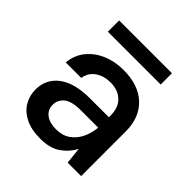

<svg xmlns="http://www.w3.org/2000/svg" viewBox="-185 -789 928 928"><g transform="rotate(45 279.5 -325.0)"><path d="M235 12Q172 12 131 -9Q90 -30 70 -64.5Q50 -99 50 -140Q50 -212 106 -254Q162 -296 266 -296H396V-305Q396 -363 364.5 -392Q333 -421 283 -421Q239 -421 206.5 -399.5Q174 -378 167 -336H61Q66 -390 97.5 -428.5Q129 -467 177.5 -487.5Q226 -508 284 -508Q388 -508 445 -453.5Q502 -399 502 -305V0H410L401 -85Q380 -44 340 -16Q300 12 235 12ZM256 -74Q299 -74 328.5 -94.5Q358 -115 374.5 -149Q391 -183 395 -224H277Q214 -224 187.5 -202Q161 -180 161 -147Q161 -113 186.5 -93.5Q212 -74 256 -74ZM100 -585V-662H461V-585Z"/></g></svg>

Font: Firefly Display Medium
Style: Regular
Weight: 500
Designer: Colophon Foundry, Jonny Pinhorn
Foundry: Colophon Foundry
Version: Version 1.200; ttfautohint (v1.8.3)